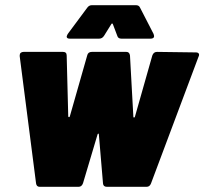

<svg xmlns="http://www.w3.org/2000/svg" viewBox="-20 -720 787 740"><path d="M119 -13 56 -503V-507Q56 -513 60 -516.5Q64 -520 71 -520H223Q237 -520 237 -506L243 -272Q243 -269 245.5 -268.5Q248 -268 249 -271L316 -506Q319 -520 334 -520H467Q479 -520 481 -506L494 -270Q494 -267 496.5 -267Q499 -267 500 -270L567 -506Q572 -520 585 -520L735 -518Q743 -518 746 -513.5Q749 -509 745 -501L562 -13Q557 0 545 0H392Q378 0 377 -13L361 -202Q361 -205 359 -205Q357 -205 356 -202L300 -14Q295 0 283 0H133Q121 0 119 -13ZM237 -579Q237 -581 241 -589L316 -690Q323 -700 334 -700H504Q516 -700 520 -690L572 -589Q574 -583 574 -581Q574 -571 560 -571H448Q435 -571 432 -582L415 -627Q412 -632 409 -627L381 -582Q374 -571 362 -571H249Q237 -571 237 -579Z"/></svg>

Font: Barlow Semi Condensed Black
Style: Italic
Weight: 900
Width: 4
Italic angle: -7°
Designer: Jeremy Tribby
Foundry: Tribby Type
Version: Version 1.408